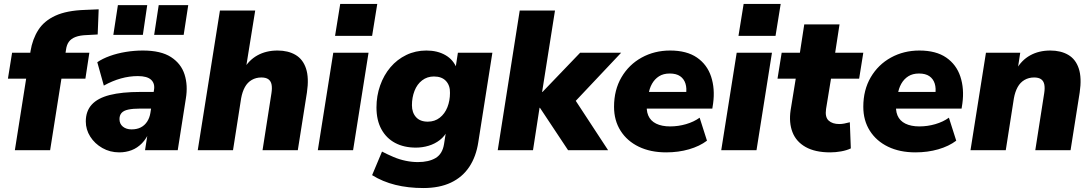

<svg xmlns="http://www.w3.org/2000/svg" viewBox="-20 -758 5511 969"><path d="M55 0 112 -361H20L41 -492H150L131 -477L134 -500Q144 -561 173.5 -607Q203 -653 260 -679Q317 -705 408 -708L478 -711L473 -584L418 -581Q384 -580 361.5 -571.5Q339 -563 327.5 -547Q316 -531 313 -506L309 -480L297 -492H431L411 -361H290L233 0Z M582 11Q535 11 496.5 -11Q458 -33 435.5 -68.5Q413 -104 413 -145Q413 -197 443 -230Q473 -263 534 -278.5Q595 -294 688 -294H767L753 -210H688Q651 -210 627.5 -205Q604 -200 593.5 -188Q583 -176 583 -157Q583 -133 600 -119Q617 -105 644 -105Q671 -105 690.5 -115Q710 -125 722.5 -144Q735 -163 739 -188L757 -303Q763 -336 743 -355Q723 -374 676 -374Q633 -374 590 -362Q547 -350 504 -326L471 -444Q497 -462 534.5 -475.5Q572 -489 615 -496Q658 -503 701 -503Q792 -503 843 -470Q894 -437 911.5 -382Q929 -327 918 -261L877 0H712L727 -96H735Q720 -59 696.5 -35Q673 -11 644 0Q615 11 582 11ZM758 -582 781 -732H930L907 -582ZM552 -582 575 -732H723L701 -582Z M978 0 1090 -705H1268L1220 -407H1209Q1235 -454 1279 -478.5Q1323 -503 1381 -503Q1434 -503 1471.5 -481Q1509 -459 1524.5 -412Q1540 -365 1529 -291L1483 0H1305L1350 -288Q1354 -314 1350.5 -331.5Q1347 -349 1334.5 -358Q1322 -367 1299 -367Q1272 -367 1250.5 -354.5Q1229 -342 1216 -318.5Q1203 -295 1197 -262L1156 0Z M1671 -577 1697 -738H1884L1858 -577ZM1584 0 1662 -492H1840L1762 0Z M2117 191Q2040 191 1975.5 175Q1911 159 1858 126L1908 7Q1937 22 1966.5 34.5Q1996 47 2027.5 53.5Q2059 60 2089 60Q2144 60 2178.5 39.5Q2213 19 2221 -31L2232 -101L2239 -100Q2225 -71 2200 -51.5Q2175 -32 2143.5 -22.5Q2112 -13 2079 -13Q2019 -13 1974.5 -36.5Q1930 -60 1905 -105.5Q1880 -151 1880 -216Q1880 -274 1898.5 -326.5Q1917 -379 1950.5 -418.5Q1984 -458 2030.5 -480.5Q2077 -503 2132 -503Q2188 -503 2228.5 -479.5Q2269 -456 2286 -411L2279 -414L2291 -492H2465L2394 -41Q2383 32 2348.5 84Q2314 136 2256 163.5Q2198 191 2117 191ZM2139 -144Q2174 -144 2199.5 -164Q2225 -184 2238 -217Q2251 -250 2251 -289Q2252 -326 2231 -349Q2210 -372 2170 -372Q2136 -372 2110.5 -352.5Q2085 -333 2072 -299.5Q2059 -266 2059 -227Q2059 -190 2079.5 -167Q2100 -144 2139 -144Z M2492 0 2603 -705H2781L2716 -294H2718L2908 -492H3115L2865 -227L2859 -290L3049 0H2847L2705 -214H2703L2670 0Z M3342 11Q3263 11 3204 -17.5Q3145 -46 3112 -98Q3079 -150 3079 -219Q3079 -304 3116.5 -368Q3154 -432 3218.5 -467.5Q3283 -503 3362 -503Q3446 -503 3497.5 -467.5Q3549 -432 3569 -371Q3589 -310 3579 -236L3575 -210H3224L3236 -294H3458L3442 -281Q3447 -312 3439.5 -336Q3432 -360 3412.5 -373.5Q3393 -387 3360 -387Q3328 -387 3306 -373Q3284 -359 3270.5 -335Q3257 -311 3253 -281L3246 -242Q3240 -203 3251.5 -175.5Q3263 -148 3291.5 -134Q3320 -120 3362 -120Q3403 -120 3442.5 -131.5Q3482 -143 3511 -164L3548 -48Q3511 -20 3457.5 -4.5Q3404 11 3342 11Z M3707 -577 3733 -738H3920L3894 -577ZM3620 0 3698 -492H3876L3798 0Z M4170 11Q4094 11 4046 -16Q3998 -43 3979.5 -91Q3961 -139 3970 -201L3996 -361H3904L3925 -492H4017L4039 -635H4217L4195 -492H4337L4316 -361H4174L4149 -208Q4143 -167 4162 -149.5Q4181 -132 4216 -132Q4228 -132 4241 -134.5Q4254 -137 4269 -141L4274 -9Q4253 1 4225 6Q4197 11 4170 11Z M4600 11Q4521 11 4462 -17.5Q4403 -46 4370 -98Q4337 -150 4337 -219Q4337 -304 4374.5 -368Q4412 -432 4476.5 -467.5Q4541 -503 4620 -503Q4704 -503 4755.5 -467.5Q4807 -432 4827 -371Q4847 -310 4837 -236L4833 -210H4482L4494 -294H4716L4700 -281Q4705 -312 4697.5 -336Q4690 -360 4670.5 -373.5Q4651 -387 4618 -387Q4586 -387 4564 -373Q4542 -359 4528.5 -335Q4515 -311 4511 -281L4504 -242Q4498 -203 4509.5 -175.5Q4521 -148 4549.5 -134Q4578 -120 4620 -120Q4661 -120 4700.5 -131.5Q4740 -143 4769 -164L4806 -48Q4769 -20 4715.5 -4.5Q4662 11 4600 11Z M4878 0 4956 -492H5129L5116 -407H5109Q5135 -454 5179 -478.5Q5223 -503 5281 -503Q5334 -503 5371.5 -481Q5409 -459 5424.5 -412Q5440 -365 5429 -291L5383 0H5205L5250 -288Q5254 -314 5250.5 -331.5Q5247 -349 5234.5 -358Q5222 -367 5199 -367Q5172 -367 5150.5 -354.5Q5129 -342 5116 -318.5Q5103 -295 5097 -262L5056 0Z"/></svg>

Font: Nunito Sans 12pt ExtraLight 12pt Black
Style: Italic
Weight: 900
Italic angle: -9°
Version: Version 3.101;gftools[0.9.27]